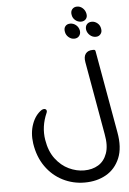

<svg xmlns="http://www.w3.org/2000/svg" viewBox="-65 -864 756 1125"><g transform="rotate(-5 312.5 -301.5)"><path d="M448 -727Q429 -727 414 -739.5Q399 -752 396 -771Q392 -791 402.5 -804Q413 -817 432 -817Q450 -817 464.5 -804Q479 -791 483 -771Q487 -752 476.5 -739.5Q466 -727 448 -727ZM399 -631Q381 -631 366 -644Q351 -657 348 -676Q344 -696 354 -708.5Q364 -721 383 -721Q402 -721 417 -708.5Q432 -696 436 -676Q439 -657 428.5 -644Q418 -631 399 -631ZM473 -676Q470 -696 480.5 -708.5Q491 -721 510 -721Q528 -721 543 -708.5Q558 -696 561 -676Q565 -657 554.5 -644Q544 -631 526 -631Q507 -631 492 -644Q477 -657 473 -676ZM517 -548 603 -64Q620 28 594 90Q568 152 513.5 183Q459 214 387 214Q318 214 258 183.5Q198 153 158 96Q118 39 106 -40Q97 -103 116 -155Q135 -207 173 -232Q181 -236 187 -236Q192 -236 197 -233Q202 -230 202 -222Q202 -220 201.5 -218Q201 -216 200 -213Q165 -134 178 -55Q189 13 222.5 57Q256 101 300.5 122Q345 143 390 143Q438 143 473.5 121.5Q509 100 525 55Q541 10 528 -58L452 -488Q446 -521 459.5 -538.5Q473 -556 501 -556H507Q515 -556 517 -548Z"/></g></svg>

Font: Zain
Style: Italic
Weight: 400
Italic angle: -10°
Designer: Zain,Boutros
Foundry: Mobile Telecommunications Company (Zain), 2024
Version: Version 1.51; ttfautohint (v1.8.4)